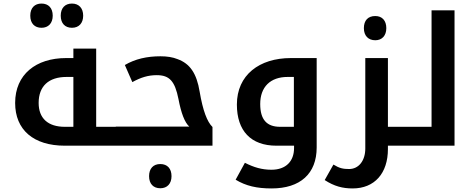

<svg xmlns="http://www.w3.org/2000/svg" viewBox="-20 -818 2672 1078"><path d="M213 -662C251 -662 276 -687 276 -730C276 -773 252 -798 213 -798C175 -798 150 -774 150 -730C150 -686 175 -662 213 -662ZM384 -662C423 -662 447 -688 447 -730C447 -772 423 -798 384 -798C345 -798 321 -773 321 -730C321 -687 345 -662 384 -662Z M344 0H641C644 0 646 -2 646 -5V-102C646 -105 644 -106 641 -106H520V-545H392V-492H351C182 -492 65 -400 65 -240C65 -89 168 0 344 0ZM392 -106H344C249 -106 197 -154 197 -240C197 -334 253 -386 354 -386H392Z M880 239C919 239 943 213 943 171C943 129 920 103 880 103C840 103 817 129 817 171C817 214 841 239 880 239Z M631 0H1173V-105C1143 -134 1119 -197 1101 -303C1084 -407 1046 -461 977 -486C950 -497 918 -502 881 -502C805 -502 739 -487 681 -453L723 -357C772 -384 813 -396 860 -396C932 -396 962 -362 982 -262C997 -183 1017 -130 1043 -107H631C628 -107 626 -105 626 -102V-5C626 -2 628 0 631 0Z M1505 240C1666 240 1758 157 1758 10V-492H1613C1436 -492 1310 -397 1310 -231C1310 -83 1389 0 1532 0H1631V13C1631 88 1585 135 1504 135C1451 135 1406 122 1355 96L1303 191C1361 226 1422 240 1505 240ZM1630 -106H1553C1478 -106 1441 -146 1441 -234C1441 -330 1498 -386 1595 -386H1630Z M2087 -592C2125 -592 2149 -618 2149 -660C2149 -702 2126 -728 2087 -728C2046 -728 2023 -703 2023 -660C2023 -617 2048 -592 2087 -592Z M2158 0H2286C2289 0 2291 -2 2291 -5V-102C2291 -105 2289 -106 2286 -106H2158V-492H2031V16C2031 83 1995 131 1940 131C1907 131 1886 127 1852 106L1803 193C1857 228 1904 240 1960 240C2083 240 2158 155 2158 19Z M2276 0H2532V-760H2403V-106H2276C2273 -106 2271 -105 2271 -102V-5C2271 -2 2273 0 2276 0Z"/></svg>

Font: Noto Kufi Arabic SemiBold
Style: Regular
Weight: 600
Designer: Monotype Design Team, David Williams, Khaled Hosny
Foundry: Google LLC
Version: Version 2.109